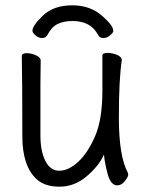

<svg xmlns="http://www.w3.org/2000/svg" viewBox="-20 -684 540 722"><path d="M118 -10Q64 -59 64 -171Q64 -368 62 -474Q62 -484 80 -484Q98 -484 115.5 -476Q133 -468 133 -456L132 -368V-175Q132 -116 150.5 -79Q169 -42 203 -42Q237 -42 273 -74.5Q309 -107 337 -170.5Q365 -234 365 -342V-475Q365 -485 384 -485Q403 -485 420.5 -477.5Q438 -470 438 -458Q427 -385 427 -241Q427 -96 461 -34Q462 -32 462 -26Q462 -19 449.5 -3Q437 13 421 13Q396 13 384.5 -31Q373 -75 371 -103Q352 -60 306 -21Q260 18 204 18Q148 18 118 -10ZM368 -621Q406 -587 406 -568Q406 -561 394 -551Q382 -541 369 -541Q355 -541 349 -552Q322 -605 253 -605Q220 -605 197 -594Q174 -583 158 -552Q152 -541 138 -541Q125 -541 113.5 -551Q102 -561 102 -568Q102 -588 142 -626Q182 -664 252 -664Q322 -664 368 -621Z"/></svg>

Font: Moon Stars Kai T HW
Style: Regular
Weight: 400
Designer: GuiWonder
Version: Version 1.101